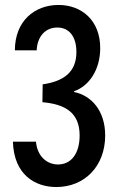

<svg xmlns="http://www.w3.org/2000/svg" viewBox="-20 -744 486 774"><path d="M207 10C320 10 404 -73 404 -198C404 -298 348 -359 279 -373L278 -376C340 -397 384 -464 384 -550C384 -662 309 -724 216 -724C119 -724 40 -659 40 -541H128C129 -586 155 -633 211 -633C257 -633 288 -599 288 -534C288 -452 235 -416 152 -404L151 -332C244 -324 301 -289 301 -198C301 -125 267 -81 214 -81C168 -81 130 -115 125 -173H32C36 -39 122 10 207 10Z"/></svg>

Font: Kathrein 67 Medium Condensed
Style: Regular
Weight: 500
Width: 3
Designer: Lazydogs Typefoundry, based on Open Sans by Ascender Corporation
Foundry: Lazydogs Typefoundry
Version: Version 1.003;PS 001.003;hotconv 1.0.88;makeotf.lib2.5.64775